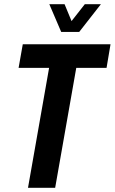

<svg xmlns="http://www.w3.org/2000/svg" viewBox="-20 -899 549 919"><path d="M114 0 215 -574H69L89 -687H509L490 -574H345L244 0ZM463 -879 359 -746H273L216 -879H289L337 -763H295L386 -879Z"/></svg>

Font: Archivo ExtraCondensed
Style: Bold Italic
Weight: 700
Width: 2
Italic angle: -10°
Designer: Hector Gatti
Foundry: Omnibus-Type
Version: Version 2.001